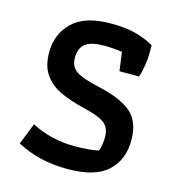

<svg xmlns="http://www.w3.org/2000/svg" viewBox="-98 -712 738 804"><g transform="rotate(15 271.5 -310.0)"><path d="M46 -44 83 -137Q167 -92 273 -92Q332 -92 374 -101Q384 -127 384 -163Q384 -201 360 -220.5Q336 -240 273 -255Q206 -271 162 -291.5Q118 -312 92 -348.5Q66 -385 66 -444Q66 -525 120 -576.5Q174 -628 286 -628Q349 -628 392.5 -616.5Q436 -605 473 -584V-548Q473 -525 468 -494Q463 -463 456 -444H371L360 -525Q320 -531 281 -531Q226 -531 201 -512Q176 -493 176 -450Q176 -413 202.5 -394Q229 -375 301 -359Q402 -337 448 -297.5Q494 -258 494 -177Q494 -93 440 -42.5Q386 8 266 8Q142 8 46 -44Z"/></g></svg>

Font: Athiti SemiBold
Style: Regular
Weight: 600
Designer: CadsonDemak Team
Foundry: CadsonDemak
Version: Version 1.032